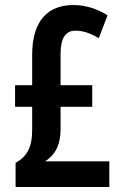

<svg xmlns="http://www.w3.org/2000/svg" viewBox="-20 -744 489 764"><path d="M272 -724C172 -724 108 -663 108 -526V-405H40V-319H108V-228C108 -157 87 -121 42 -96V0H415V-102H159C201 -128 221 -170 221 -229V-319H347V-405H221V-530C221 -594 242 -622 280 -622C309 -622 338 -613 373 -592L408 -683C366 -709 321 -724 272 -724Z"/></svg>

Font: Noto Sans Sinhala UI ExtraCondensed SemiBold
Style: Regular
Weight: 600
Width: 2
Designer: Jelle Bosma - Monotype Design Team
Foundry: Monotype Imaging Inc.
Version: Version 2.006